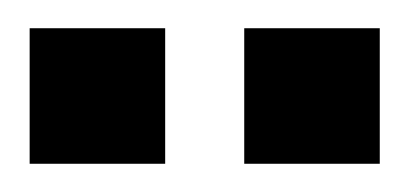

<svg xmlns="http://www.w3.org/2000/svg" viewBox="-20 -853 290 136"><path d="M97 -833V-737H1V-833ZM249 -833V-737H153V-833Z"/></svg>

Font: SVN-Bebas Neue
Style: Bold
Weight: 700
Designer: Ryoichi Tsunekawa
Foundry: Ryoichi Tsunekawa
Version: Version 1.300; ttfautohint (v1.7.9-c794)